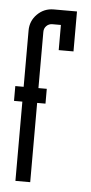

<svg xmlns="http://www.w3.org/2000/svg" viewBox="-46 -601 297 630"><g transform="rotate(5 102.5 -285.5)"><path d="M1.7 -309.9H105.4V-261.1H1.7ZM105.4 -522.7Q93.7 -522.7 85.8 -514.8Q77.9 -506.9 77.9 -495.2V0H29.2V-495.2Q29.2 -526.9 51.4 -549.1Q73.7 -571.4 105.4 -571.4H182V-439.8H133.3V-522.7Z"/></g></svg>

Font: Marapfhont
Style: Book
Weight: 400
Version: Version 0.15